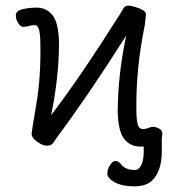

<svg xmlns="http://www.w3.org/2000/svg" viewBox="-20 -503 626 680"><path d="M517 138Q496 157 454.5 157Q413 157 386.5 142.5Q360 128 360 112.5Q360 97 369.5 82Q379 67 389 67Q399 67 410 80Q425 99 457 99Q472 99 480.5 81.5Q489 64 489 34V16H476Q446 16 425 -5Q399 -30 397 -106Q397 -235 427 -377Q293 -166 188 -25Q178 -12 170.5 0.5Q163 13 147 13Q131 13 111.5 -1Q92 -15 92 -29V-31Q93 -41 109 -136Q125 -231 123 -345Q123 -376 119 -395Q115 -414 103 -414Q93 -414 83 -411Q73 -408 63 -408Q53 -408 44.5 -421Q36 -434 36 -449Q36 -464 58.5 -470Q81 -476 110.5 -476Q140 -476 161 -455Q187 -430 189 -354Q189 -230 161 -95Q265 -231 407 -456Q412 -464 417 -473.5Q422 -483 433.5 -483Q445 -483 460 -478Q497 -467 497 -452L493 -415Q461 -259 463 -115Q463 -84 467 -65Q471 -46 487 -46Q497 -46 510 -51.5Q523 -57 539 -50Q555 -43 555 -31L553 -11V34Q553 104 517 138Z"/></svg>

Font: LXGW WenKai TC
Style: Regular
Weight: 400
Designer: LXGW / Fontworks Inc.
Foundry: LXGW / Fontworks Inc.
Version: Version 1.330